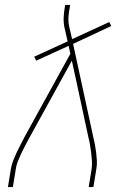

<svg xmlns="http://www.w3.org/2000/svg" viewBox="-20 -755 540 775"><path d="M12 0 24 -74Q27 -91 33.5 -107.5Q40 -124 47.5 -140Q55 -156 63.5 -172Q72 -188 80 -204L264 -538L257 -570L126 -510L118 -526L253 -588L240 -645Q236 -665 237 -686Q238 -707 242 -728L243 -735H263L262 -728Q258 -708 256.5 -688Q255 -668 259 -649L271 -597L421 -666L429 -650L275 -578L356 -204Q360 -188 363 -172Q366 -156 368 -140Q370 -124 371 -107Q372 -90 369 -74L357 0H338L350 -74Q352 -90 351 -106Q350 -122 348 -138Q346 -154 343.5 -169.5Q341 -185 337 -200L289 -423L270 -510L97 -196Q89 -181 81 -166Q73 -151 66 -136Q59 -121 52.5 -105Q46 -89 44 -74L32 0Z"/></svg>

Font: Iosevka Curly Slab ThObl
Style: Regular
Weight: 100
Italic angle: -9°
Monospace: yes
Designer: Belleve Invis
Foundry: Belleve Invis
Version: Version 11.0.0; ttfautohint (v1.8.3)